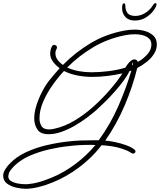

<svg xmlns="http://www.w3.org/2000/svg" viewBox="-103 -845 1005 1206"><path d="M60 341Q32 341 -1.5 333.5Q-35 326 -59 308Q-83 290 -83 259V252Q-80 234 -69 217Q-58 200 -45 186Q-2 140 59.5 111.5Q121 83 189.5 67Q258 51 322 44Q363 39 404 37.5Q445 36 486 36H517Q589 -62 639 -175.5Q689 -289 722 -401L710 -398Q697 -370 672.5 -337Q648 -304 618.5 -270.5Q589 -237 559 -207.5Q529 -178 505 -156Q479 -133 443 -106Q407 -79 366.5 -55.5Q326 -32 283.5 -17Q241 -2 202 -2Q151 -2 131.5 -32Q112 -62 112 -101Q112 -139 125.5 -182Q139 -225 160 -266Q181 -307 205 -338Q221 -358 238 -378Q255 -398 272 -417Q247 -434 229.5 -458Q212 -482 212 -510Q212 -517 214.5 -529.5Q217 -542 222.5 -552.5Q228 -563 237 -563Q244 -563 249.5 -558.5Q255 -554 255 -548Q255 -541 250 -532.5Q245 -524 245 -511Q245 -488 258.5 -469.5Q272 -451 292 -437Q370 -516 465.5 -573.5Q561 -631 679 -653Q711 -659 744 -659Q778 -659 809.5 -649.5Q841 -640 861.5 -620Q882 -600 882 -566Q882 -534 864 -506Q846 -478 817.5 -455.5Q789 -433 759 -418Q731 -302 680 -182.5Q629 -63 558 38Q584 40 620 47.5Q656 55 689.5 67Q723 79 742 95Q748 99 748 106Q748 111 744 115.5Q740 120 733 120Q730 120 727.5 118.5Q725 117 722 116Q709 107 694 100.5Q679 94 663 89Q633 79 600 74Q567 69 535 67Q525 80 515 92Q505 104 494 116Q433 182 354.5 234Q276 286 184 317Q159 325 132 331.5Q105 338 78 340Q74 340 69.5 340.5Q65 341 60 341ZM471 -391Q522 -391 579 -398Q636 -405 684 -420Q689 -428 698 -440.5Q707 -453 718.5 -462.5Q730 -472 742 -472Q750 -472 755.5 -467Q761 -462 763 -456Q794 -473 821 -502Q848 -531 848 -565Q848 -590 832 -604Q816 -618 792.5 -624Q769 -630 745 -630Q714 -630 684 -624Q573 -602 483 -548.5Q393 -495 319 -421Q354 -405 393 -398Q432 -391 471 -391ZM726 -436 730 -437Q732 -441 732 -443Q732 -445 731.5 -449.5Q731 -454 730 -454Q729 -450 728 -445.5Q727 -441 726 -436ZM206 -32Q215 -32 223.5 -33.5Q232 -35 241 -37Q304 -51 366.5 -88.5Q429 -126 485.5 -177Q542 -228 588.5 -282Q635 -336 666 -384Q620 -374 572 -368Q524 -362 476 -362Q431 -362 385 -370.5Q339 -379 299 -399Q263 -361 227.5 -311Q192 -261 168.5 -207Q145 -153 145 -101Q145 -75 157.5 -53.5Q170 -32 206 -32ZM54 312Q59 312 65 312Q71 312 76 311Q102 309 127.5 302.5Q153 296 176 288Q262 259 336 209.5Q410 160 467 99Q475 91 482 82Q489 73 497 66Q487 65 477 65Q467 65 457 65Q424 65 391.5 67Q359 69 327 73Q269 79 205.5 93.5Q142 108 84.5 133Q27 158 -14 198Q-26 210 -37 224.5Q-48 239 -50 256Q-51 258 -51 262Q-51 283 -32 293.5Q-13 304 11.5 308Q36 312 54 312ZM743 -716Q705 -716 684.5 -738.5Q664 -761 664 -793Q664 -807 666.5 -815.5Q669 -824 676 -824Q684 -824 684 -811Q685 -777 699.5 -761Q714 -745 748 -745Q780 -745 810 -764Q840 -783 859 -814Q865 -825 873 -825Q882 -825 880 -815Q877 -799 859 -775.5Q841 -752 811.5 -734Q782 -716 743 -716Z"/></svg>

Font: Ms Madi
Style: Regular
Weight: 400
Designer: Robert E. Leuschke
Foundry: Robert E. Leuschke
Version: Version 1.010; ttfautohint (v1.8.3)